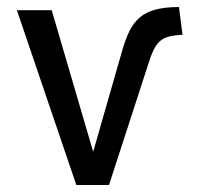

<svg xmlns="http://www.w3.org/2000/svg" viewBox="-20 -526 568 546"><path d="M197 0 28 -497H127L246 -91H244L328 -384Q337 -415 348 -437.5Q359 -460 376.5 -475.5Q394 -491 421.5 -498.5Q449 -506 489 -506L499 -427Q470 -426 452.5 -419.5Q435 -413 424 -396.5Q413 -380 403 -348L290 0Z"/></svg>

Font: Nunito Sans 7pt Condensed Medium
Style: Regular
Weight: 500
Width: 3
Designer: Vernon Adams
Foundry: Vernon Adams
Version: Version 3.101;gftools[0.9.27]